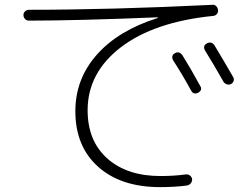

<svg xmlns="http://www.w3.org/2000/svg" viewBox="-20 -726 1040 795"><path d="M704.1 -505.9Q722.7 -515.6 735.4 -497.1Q768.6 -444.3 809.6 -369.1Q819.3 -352.5 799.8 -341.8Q781.2 -333 771.5 -350.6Q735.4 -417 697.3 -475.6Q686.5 -495.1 704.1 -505.9ZM835.9 -545.9Q855.5 -556.6 868.2 -538.1Q907.2 -473.6 945.3 -407.2Q950.2 -399.4 947.3 -390.6Q944.3 -381.8 936 -377.9Q927.7 -374 918.9 -377Q910.2 -379.9 905.3 -387.7Q860.4 -466.8 829.1 -516.6Q818.4 -536.1 835.9 -545.9ZM99.6 -640.6Q89.8 -640.6 83.5 -647.5Q77.1 -654.3 77.1 -664.1Q77.1 -672.9 84 -679.2Q90.8 -685.5 99.6 -685.5Q439.5 -685.5 860.4 -706.1Q869.1 -707 875.5 -700.2Q881.8 -693.4 882.8 -684.1Q883.8 -674.8 877.9 -668Q872.1 -661.1 863.3 -660.2Q618.2 -635.7 480.5 -530.3Q342.8 -424.8 342.8 -269.5Q342.8 -142.6 424.3 -69.8Q505.9 2.9 644.5 2.9Q700.2 2.9 750 -3.9Q758.8 -4.9 766.1 0.5Q773.4 5.9 775.4 14.6Q776.4 24.4 770.5 32.2Q764.6 40 754.9 42Q705.1 48.8 642.6 48.8Q480.5 48.8 386.2 -35.6Q292 -120.1 292 -265.6Q292 -399.4 381.3 -500Q470.7 -600.6 632.8 -651.4Q633.8 -651.4 633.8 -653.3Q633.8 -654.3 632.8 -654.3Q296.9 -640.6 99.6 -640.6Z"/></svg>

Font: Rounded-L Mgen+ 1mn light
Style: Regular
Weight: 200
Designer: [Source Han Sans]
Ryoko NISHIZUKA  (kana & ideographs); Paul D. Hunt (Latin, Greek & Cyrillic); Wenlong ZHANG  (bopomofo
Version: Version 1.059.20150602